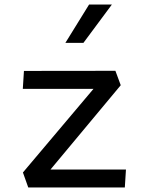

<svg xmlns="http://www.w3.org/2000/svg" viewBox="-20 -826 660 846"><path d="M347.5 -637 473 -806H372.5L268 -637ZM104.5 0H530L535 -79H202.5L512 -450.5L488.5 -514L85.5 -513.5L80.5 -434.5H392L81 -66Z"/></svg>

Font: FontWithASyntaxHighlighterNightOwl
Style: Regular
Weight: 400
Designer: Riley Cran & the Lettermatic Team
Foundry: Lettermatic
Version: Version 1.000 (FontWithASyntaxHighlighterNightOwl)